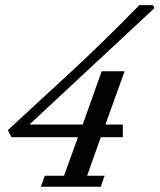

<svg xmlns="http://www.w3.org/2000/svg" viewBox="-20 -712 609 732"><path d="M135.7 0 150.9 -42H224.1L277.3 -189H23.9L9.8 -215.8L236.8 -425.3Q363.3 -541 511.2 -692.4H563.5L568.8 -681.2L92.3 -237.3H295.4L367.7 -440.4H455.1L381.8 -237.3H448.2V-189H364.3L312 -42H378.9L364.3 0Z"/></svg>

Font: Elstob 6pt Medium
Style: Italic
Weight: 500
Italic angle: -20°
Designer: Peter S. Baker
Version: Version 1.015